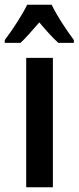

<svg xmlns="http://www.w3.org/2000/svg" viewBox="-50 -786 330 806"><path d="M167 -766H64C45 -726 3 -661 -30 -618V-606H36C57 -625 85 -658 115 -692C144 -658 170 -628 195 -606H260V-618C225 -665 188 -722 167 -766ZM172 0V-543H60V0Z"/></svg>

Font: Noto Sans Armenian ExtraCondensed SemiBold
Style: Regular
Weight: 600
Width: 2
Designer: Monotype Design Team
Foundry: Monotype Imaging Inc.
Version: Version 2.008